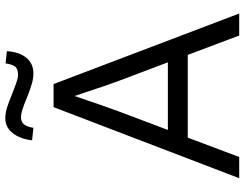

<svg xmlns="http://www.w3.org/2000/svg" viewBox="-119 -803 922 724"><g transform="rotate(-90 342.0 -441.0)"><path d="M300 -700H387L653 0H570L497 -194H185L112 0H32ZM469 -269 399 -454Q384 -494 359 -570L342 -621Q314 -537 282 -449L214 -269ZM258 -882Q278 -882 300 -875Q322 -868 353 -855Q373 -847 391.5 -840.5Q410 -834 422 -834Q443 -834 452 -844Q461 -854 465 -881L511 -876Q508 -829 486 -802.5Q464 -776 427 -776Q409 -776 390 -781.5Q371 -787 354 -793.5Q337 -800 332 -802Q282 -823 263 -823Q245 -823 235.5 -812Q226 -801 222 -776L175 -781Q180 -826 202 -854Q224 -882 258 -882Z"/></g></svg>

Font: Lexend HM
Style: Regular
Weight: 400
Designer: Bonnie Shaver-Troup, Thomas Jockin, Octavio Pardo
Foundry: Lexend
Version: Version 1.091